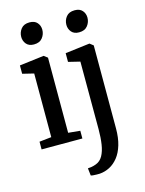

<svg xmlns="http://www.w3.org/2000/svg" viewBox="-148 -881 917 1212"><g transform="rotate(-15 310.5 -275.0)"><path d="M34 0V-50.5L113 -59V-475L39 -493V-547.5L197 -567H199.5L223 -549V-58L300.5 -50.5V0ZM159 -652.5Q127 -652.5 110.2 -672.2Q93.5 -692 93.5 -719Q93.5 -748.5 111.8 -771.5Q130 -794.5 167 -794.5H168Q200.5 -794.5 217.2 -775.2Q234 -756 234 -729Q234 -699.5 215.5 -676Q197 -652.5 160 -652.5ZM349.5 243Q341.5 243.5 329 243.2Q316.5 243 305.5 242Q294.5 241 291 239L285.5 191Q293 191 308 188.8Q323 186.5 340 180Q368.5 169.5 384.8 140.8Q401 112 407.8 68.2Q414.5 24.5 414.5 -30.5L414 -472L338 -490.5V-547.5L496.5 -567H499L522 -549V-7Q522 55 508.2 101Q494.5 147 470 177.8Q445.5 208.5 414.5 224.5Q383.5 240.5 349.5 243ZM454 -652.5Q422 -652.5 405.2 -672.2Q388.5 -692 388.5 -719Q388.5 -748.5 406.8 -771.5Q425 -794.5 462 -794.5H463Q495.5 -794.5 512.2 -775.2Q529 -756 529 -729Q529 -699.5 510.5 -676Q492 -652.5 455 -652.5Z"/></g></svg>

Font: Merriweather 20pt Medium
Style: Regular
Weight: 500
Version: Version 2.100